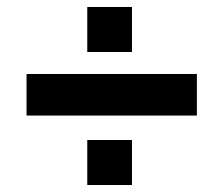

<svg xmlns="http://www.w3.org/2000/svg" viewBox="-20 -559 640 550"><path d="M230 -410V-539H358V-410ZM544 -347V-228H56V-347ZM230 -29V-158H358V-29Z"/></svg>

Font: wassup Sans
Style: Black
Weight: 900
Version: Version 2.001